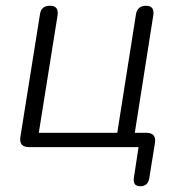

<svg xmlns="http://www.w3.org/2000/svg" viewBox="-20 -512 626 668"><path d="M468 136Q441 136 446 105L462 0H82Q45 0 51 -36L119 -462Q123 -492 154 -492Q186 -492 180 -457L115 -50H388L453 -462Q458 -492 488 -492Q519 -492 513 -457L449 -50H488Q525 -50 519 -14L499 110Q494 136 468 136Z"/></svg>

Font: Nunito Light
Style: Italic
Weight: 300
Italic angle: -9°
Designer: Vernon Adams
Foundry: Vernon Adams
Version: Version 3.601; ttfautohint (v1.8.2.53-6de2)